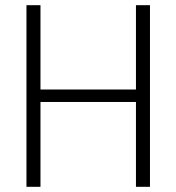

<svg xmlns="http://www.w3.org/2000/svg" viewBox="-20 -720 680 740"><path d="M136 -700V-375H504V-700H558V0H504V-327H136V0H82V-700Z"/></svg>

Font: Space Grotesk Variable
Style: Regular
Weight: 400
Designer: Florian Karsten (Space Grotesk), Colophon Foundry (Space Mono)
Foundry: Florian Karsten
Version: Version 1.106